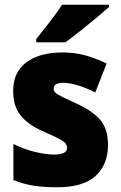

<svg xmlns="http://www.w3.org/2000/svg" viewBox="-20 -786 513 816"><path d="M439 -170Q439 -87 386.5 -38.5Q334 10 221 10Q169 10 125 3.5Q81 -3 37 -21V-174Q81 -152 128.5 -140.5Q176 -129 210 -129Q265 -129 265 -158Q265 -169 257 -178Q249 -187 226.5 -198.5Q204 -210 160 -229Q98 -257 67 -296Q36 -335 36 -400Q36 -480 92.5 -521.5Q149 -563 246 -563Q297 -563 341.5 -551Q386 -539 433 -516L385 -393Q350 -411 313.5 -422.5Q277 -434 250 -434Q208 -434 208 -410Q208 -400 215.5 -392.5Q223 -385 244 -374.5Q265 -364 307 -345Q371 -316 405 -277.5Q439 -239 439 -170ZM443 -756Q423 -738 389.5 -710Q356 -682 320 -653.5Q284 -625 258 -606H134V-620Q159 -652 191 -692.5Q223 -733 244 -766H443Z"/></svg>

Font: Noto Sans Gujarati SemiCondensed Black
Style: Regular
Weight: 900
Width: 4
Designer: Jelle Bosma - Monotype Design Team, Universal Thirst
Foundry: Monotype Imaging Inc.
Version: Version 2.106; ttfautohint (v1.8.4.7-5d5b)